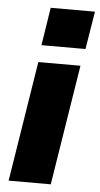

<svg xmlns="http://www.w3.org/2000/svg" viewBox="-53 -774 422 808"><g transform="rotate(5 157.5 -370.0)"><path d="M15 0 96 -508H274L193 0ZM103 -580 128 -740H315L289 -580Z"/></g></svg>

Font: Mulish ExtraLight Black
Style: Italic
Weight: 900
Italic angle: -9°
Version: Version 3.603